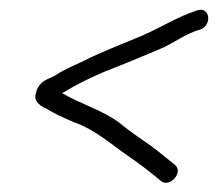

<svg xmlns="http://www.w3.org/2000/svg" viewBox="-20 -441 456 402"><path d="M392 -419C352 -406 318 -384 279 -367L233 -348C204 -336 175 -324 148 -310C130 -302 110 -293 94 -282L81 -276C66 -270 57 -259 54 -241C52 -228 66 -218 76 -214C98 -201 112 -195 135 -185C179 -170 215 -137 249 -114C271 -99 297 -79 317 -62C336 -47 365 -81 346 -96C332 -107 312 -124 297 -135C274 -151 253 -165 231 -183C198 -209 147 -224 110 -246C111 -247 111 -247 112 -247C138 -263 170 -279 199 -291C238 -306 276 -322 314 -338C342 -349 368 -371 399 -379C425 -388 420 -429 392 -419Z"/></svg>

Font: PolanStronk
Style: Ita
Weight: 500
Version: Version 1.0